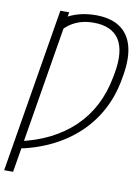

<svg xmlns="http://www.w3.org/2000/svg" viewBox="-145 -803 772 1072"><g transform="rotate(10 241.5 -266.5)"><path d="M160.2 -727.1 6.3 204.1H-44.4L109.9 -727.1ZM-1 73.7 5.9 30.8Q101.6 10.7 179.2 -28.3Q256.8 -67.4 315.2 -123.5Q373.5 -179.7 411.1 -252.4Q448.7 -325.2 464.8 -413.1L469.2 -436.5Q481 -501 475.8 -549.3Q470.7 -597.7 450 -629.6Q429.2 -661.6 392.8 -677.7Q356.4 -693.8 305.2 -693.8Q267.1 -693.8 234.6 -684.6Q202.1 -675.3 175 -657.2Q147.9 -639.2 126 -610.8L132.3 -688.5Q169.4 -712.9 214.6 -725.1Q259.8 -737.3 310.1 -737.3Q393.6 -737.3 445.6 -703.1Q497.6 -668.9 516.6 -601.8Q535.6 -534.7 519 -434.6L515.1 -413.6Q499 -316.9 456.3 -236.1Q413.6 -155.3 346.9 -92.8Q280.3 -30.3 192.4 12Q104.5 54.2 -1 73.7Z"/></g></svg>

Font: Inter 16pt ExtraLight
Style: Italic
Weight: 250
Italic angle: -9.3988°
Version: Version 4.001;git-66647c0bb